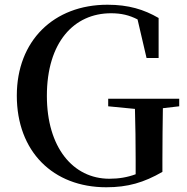

<svg xmlns="http://www.w3.org/2000/svg" viewBox="-20 -773 790 811"><path d="M437 -324 550 -313C552 -242 553 -173 553 -100V-37C518 -24 482 -18 442 -18C288 -18 178 -151 178 -368C178 -594 292 -717 449 -717C492 -717 526 -709 561 -691L599 -528H650V-697C588 -733 523 -753 434 -753C207 -753 51 -601 51 -369C51 -133 204 18 429 18C520 18 588 -2 666 -47V-98C666 -178 667 -249 668 -316L737 -324V-356H437Z"/></svg>

Font: GenKiMin2 TW SB
Style: Regular
Weight: 600
Version: Version 2.100;PS 2.1;hotconv 16.6.51;makeotf.lib2.5.65220 DE